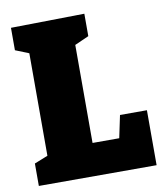

<svg xmlns="http://www.w3.org/2000/svg" viewBox="-81 -777 725 843"><g transform="rotate(-10 282.0 -355.0)"><path d="M429 -245H549V0H24V-100L84 -124V-581L24 -605V-705L352 -710V-610L289 -582V-145H408Z"/></g></svg>

Font: Bitter Black
Style: Regular
Weight: 900
Designer: Sol Matas, and Bitter project Authors
Foundry: Sol Matas
Version: Version 2.001